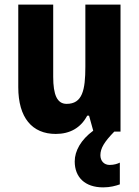

<svg xmlns="http://www.w3.org/2000/svg" viewBox="-20 -662 601 830"><path d="M414 9C414 -21 431 -49 474 -93H501V-642H349V-374C349 -272 336 -213 268 -213C227 -213 210 -252 210 -330V-642H59V-285C59 -153 119 -83 221 -83C282 -83 329 -109 357 -162H365L383 -97C330 -58 303 -10 303 36C303 104 347 148 426 148C457 148 481 141 498 135V41C488 46 473 51 454 51C430 51 414 34 414 9Z"/></svg>

Font: Noto Sans Kannada UI Condensed ExtraBold
Style: Regular
Weight: 800
Width: 3
Designer: Jelle Bosma - Monotype Design Team
Foundry: Monotype Imaging Inc.
Version: Version 2.005